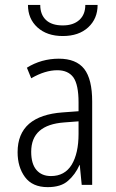

<svg xmlns="http://www.w3.org/2000/svg" viewBox="-20 -749 469 778"><path d="M298.3 -206.1V-257.3L240.2 -252.9Q173.3 -248 139.9 -218.5Q106.4 -189 106.4 -133.8Q106.4 -85 127.7 -60.3Q148.9 -35.6 186.5 -35.6Q242.2 -35.6 270.5 -81.5Q298.3 -127.9 298.3 -206.1ZM150.4 -502Q183.6 -511.2 218.3 -511.2Q288.6 -511.2 321.3 -469.7Q353.5 -428.2 353.5 -337.9V-1V0H352.1H312H311V-1L303.2 -80.6H302.2Q285.2 -42 255.9 -16.6Q241.2 -3.4 220.7 2.9Q199.7 9.3 173.3 9.3Q111.3 9.3 81.1 -31.7Q51.3 -72.3 51.3 -132.3Q51.3 -207 98.1 -247.6Q144.5 -287.1 233.4 -293.5L298.3 -298.3V-334Q298.3 -405.8 277.3 -435.5Q255.9 -464.4 212.4 -464.4Q163.1 -464.4 107.9 -432.6L106.9 -431.6L106 -433.1L89.4 -473.6L88.9 -474.6L89.8 -475.1Q116.7 -492.2 150.4 -502ZM375.5 -729Q375.5 -673.3 337.4 -638.2Q299.3 -603 234.4 -603Q170.4 -603 131.8 -637.9Q93.3 -672.9 93.3 -729H143.1Q143.1 -689.9 166.3 -668Q189.5 -646 234.4 -646Q276.9 -646 301.3 -668Q325.7 -689.9 325.7 -729Z"/></svg>

Font: MAUL Condensed Light
Style: Light
Weight: 300
Designer: MAUL
Version: Version 2.137; 2017; ttfautohint (v1.8.3)